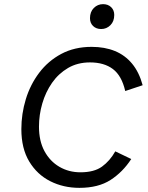

<svg xmlns="http://www.w3.org/2000/svg" viewBox="-20 -896 714 926"><path d="M363 10Q286 10 222.5 -22Q159 -54 121 -117Q83 -180 83 -273Q83 -347 104.5 -417.5Q126 -488 169 -545Q212 -602 275.5 -636Q339 -670 422 -670Q485 -670 534 -650Q583 -630 617 -589Q651 -548 668 -485L584 -457Q567 -531 524.5 -563Q482 -595 414 -595Q354 -595 308 -568Q262 -541 231 -496.5Q200 -452 184 -397Q168 -342 168 -285Q168 -216 194.5 -167Q221 -118 266.5 -91.5Q312 -65 368 -65Q434 -65 472 -92.5Q510 -120 536 -166L613 -129Q572 -66 513 -28Q454 10 363 10ZM468 -756Q444 -756 429 -770.5Q414 -785 414 -808Q414 -839 432.5 -857.5Q451 -876 477 -876Q501 -876 516 -861.5Q531 -847 531 -824Q531 -793 512.5 -774.5Q494 -756 468 -756Z"/></svg>

Font: Work Sans
Style: Italic
Weight: 400
Italic angle: -13°
Designer: Wei Huang
Foundry: Wei Huang
Version: Version 2.012